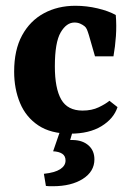

<svg xmlns="http://www.w3.org/2000/svg" viewBox="-20 -453 454 665"><path d="M29 -205Q29 -280 56.5 -330.5Q84 -381 132 -407Q180 -433 241 -433Q280 -433 318 -424Q356 -415 381 -401Q384 -364 381.5 -328Q379 -292 373 -258H309L288 -331Q284 -344 281 -351Q278 -358 273 -362Q267 -367 258 -371Q249 -375 238 -375Q210 -375 190 -340.5Q170 -306 170 -223Q170 -147 192 -108.5Q214 -70 266 -70Q298 -70 322 -81.5Q346 -93 359 -104L387 -82Q374 -42 331.5 -16Q289 10 223 10Q156 10 113 -18.5Q70 -47 49.5 -96Q29 -145 29 -205ZM238 -19 223 32Q226 32 228.5 32Q231 32 234 32Q267 33 287 51Q307 69 307 99Q307 141 267 166.5Q227 192 163 192Q157 192 151 192Q145 192 139 191L132 149Q170 145 188.5 133Q207 121 207 103Q207 87 195.5 79.5Q184 72 164 71L195 -19Z"/></svg>

Font: Yrsa
Style: Regular
Weight: 400
Designer: Anna Giedrys (Yrsa+Rasa design), David Brezina (Yrsa art-direction, Rasa art-direction, design)
Foundry: Rosetta Type Foundry
Version: Version 2.004